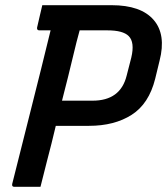

<svg xmlns="http://www.w3.org/2000/svg" viewBox="-20 -720 644 740"><path d="M136 0H35Q25 0 27 -11Q64 -159 101.5 -307Q139 -455 175 -603H131Q126 -603 124 -606.5Q122 -610 123 -614Q128 -637 133 -657.5Q138 -678 143 -700H410Q523 -700 572 -643.5Q621 -587 595 -486L578 -416Q554 -320 487.5 -277.5Q421 -235 323 -235H195Q187 -201 178.5 -167Q170 -133 161 -99Q154 -72 148 -47.5Q142 -23 136 0ZM264 -513Q253 -468 242 -422.5Q231 -377 219 -332H337Q444 -332 468 -428L486 -498Q500 -557 476 -581Q454 -603 394 -603H287Q281 -581 275 -558Q269 -535 264 -513Z"/></svg>

Font: Recursive Sn Lnr St Med
Style: Italic
Weight: 500
Italic angle: -15°
Version: Version 1.079;hotconv 1.0.112;makeotfexe 2.5.65598; ttfautoh